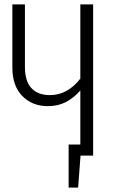

<svg xmlns="http://www.w3.org/2000/svg" viewBox="-20 -705 530 870"><path d="M402 -685V0H345L334 145H291V-50H344V-295Q313 -260 277.5 -242Q242 -224 197 -224Q126 -224 81 -270Q36 -316 36 -399V-685H93V-401Q93 -337 122.5 -305.5Q152 -274 206 -274Q248 -274 283.5 -294.5Q319 -315 344 -349V-685Z"/></svg>

Font: Fira Sans Extra Condensed Light
Style: Regular
Weight: 300
Width: 1
Designer: Carrois Corporate & Edenspiekermann AG
Foundry: Carrois Corporate GbR & Edenspiekermann AG
Version: Version 4.203